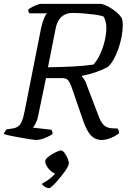

<svg xmlns="http://www.w3.org/2000/svg" viewBox="-29 -724 670 993"><path d="M157 0Q151 0 135 -2.5Q119 -5 98 -8.5Q77 -12 55.5 -16Q34 -20 16.5 -24Q-1 -28 -9 -31Q-7 -39 -2 -46Q3 -53 5 -55L33 -59Q53 -62 64.5 -70Q76 -78 84 -96.5Q92 -115 99 -152L183 -576Q190 -609 199 -630Q208 -651 215 -655H123Q120 -659 118.5 -663.5Q117 -668 117 -674Q123 -680 136 -687Q149 -694 162.5 -699Q176 -704 182 -704H496Q517 -698 537 -686.5Q557 -675 573.5 -661Q590 -647 600 -632Q603 -625 604.5 -615.5Q606 -606 606 -595Q606 -567 600 -534.5Q594 -502 583 -471Q572 -440 558 -415.5Q544 -391 529 -378Q515 -370 492 -360.5Q469 -351 443.5 -343.5Q418 -336 395 -332V-328Q404 -318 409.5 -308.5Q415 -299 422 -278L477 -134Q490 -96 507 -78Q524 -60 560 -60H578Q583 -54 585 -47.5Q587 -41 587 -35Q567 -19 541.5 -9.5Q516 0 498 0Q463 0 440 -25Q417 -50 398 -109L340 -277Q333 -296 324 -308Q315 -320 292 -320H209L169 -128Q165 -105 156.5 -88Q148 -71 141 -64L237 -53Q239 -52 241 -45Q243 -38 243 -31Q226 -19 201 -9.5Q176 0 157 0ZM219 -376Q285 -377 346 -380Q407 -383 454 -390Q473 -410 488 -442Q503 -474 512 -510.5Q521 -547 521 -579Q521 -598 517 -613.5Q513 -629 506 -639Q488 -645 461.5 -648.5Q435 -652 405 -654.5Q375 -657 346 -657Q322 -657 304 -647.5Q286 -638 275 -620Q264 -602 259 -578ZM225 249Q214 249 202.5 241.5Q191 234 187 227Q203 218 218.5 207.5Q234 197 246.5 184.5Q259 172 266 161L262 174Q251 174 237.5 163.5Q224 153 214.5 138Q205 123 205 111Q205 102 214.5 92.5Q224 83 238.5 74.5Q253 66 266.5 60Q280 54 286 54Q295 54 304 66Q313 78 320 93.5Q327 109 327 120Q327 129 318 144.5Q309 160 295 178Q281 196 267 212Q253 228 241.5 238.5Q230 249 225 249Z"/></svg>

Font: Texturina Medium 12pt Light
Style: Italic
Weight: 300
Italic angle: -11°
Version: Version 1.002